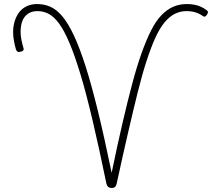

<svg xmlns="http://www.w3.org/2000/svg" viewBox="-20 -914 1056 951"><path d="M533 17Q522 17 515.5 11Q509 5 507 -5Q470 -184 438.5 -318Q407 -452 378.5 -546Q350 -640 324 -701.5Q298 -763 272.5 -797.5Q247 -832 221 -845.5Q195 -859 166 -859Q137 -859 118 -845.5Q99 -832 90.5 -809.5Q82 -787 82 -756Q82 -738 86 -717.5Q90 -697 96 -677Q99 -668 94.5 -663.5Q90 -659 82 -658Q72 -655 67.5 -657.5Q63 -660 59 -669Q53 -690 49 -712Q45 -734 45 -755Q45 -783 52.5 -808Q60 -833 74.5 -852.5Q89 -872 112 -883Q135 -894 163 -894Q199 -894 229.5 -880.5Q260 -867 288.5 -833.5Q317 -800 345.5 -739.5Q374 -679 403.5 -587Q433 -495 465 -364Q497 -233 533 -58Q561 -194 586.5 -303.5Q612 -413 635 -499.5Q658 -586 681.5 -651.5Q705 -717 728.5 -763.5Q752 -810 779.5 -838.5Q807 -867 838 -880.5Q869 -894 905 -894Q924 -894 941 -891Q958 -888 973 -881.5Q988 -875 1000 -866Q1010 -860 1010 -854.5Q1010 -849 1005 -841Q1000 -834 995 -832Q990 -830 984 -835Q973 -843 960 -848.5Q947 -854 933 -856.5Q919 -859 904 -859Q873 -859 846 -845.5Q819 -832 795 -803Q771 -774 749.5 -727Q728 -680 706 -612.5Q684 -545 662 -456.5Q640 -368 614 -255.5Q588 -143 558 -5Q556 6 550 11.5Q544 17 533 17Z"/></svg>

Font: Playwrite HR Lijeva Thin
Style: Regular
Weight: 250
Designer: Veronika Burian, José Scaglione
Foundry: TypeTogether
Version: Version 1.002